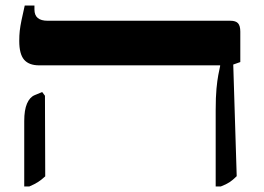

<svg xmlns="http://www.w3.org/2000/svg" viewBox="-20 -667 953 694"><path d="M759.6 7V-268.1Q759.6 -316.4 762.5 -346.6Q765.4 -376.9 769.1 -396.1Q772.7 -415.3 775.7 -428.4V-430.8H121.8Q84.8 -430.8 67.2 -451.1Q49.6 -471.5 49.6 -518.9Q49.6 -538.9 51.4 -555.7Q53.3 -572.5 57.7 -593.7Q62 -614.9 69.4 -647H104.5V-632.6Q104.5 -611.9 116.5 -602Q128.4 -592 152.3 -592H812.8Q832.1 -592 840.3 -583Q848.6 -573.9 848.6 -552.6V-442.7L823.1 -433.7L835.6 -30.2Q821.7 -16.3 809.5 -8.3Q797.4 -0.4 778.1 7ZM67.6 7V-229.5Q67.6 -269.3 77.5 -292.4Q87.4 -315.5 105.1 -323L132.5 -334.3L142.5 -320.9L143.5 -29.6Q129.6 -16.8 117.2 -8.9Q104.8 -1 86 7Z"/></svg>

Font: Noto Serif Hebrew
Style: Regular
Weight: 400
Designer: Monotype Design Team
Foundry: Monotype Imaging Inc.
Version: Version 2.003